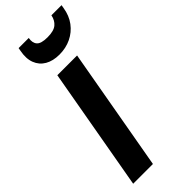

<svg xmlns="http://www.w3.org/2000/svg" viewBox="-301 -990 1031 1031"><g transform="rotate(-45 214.0 -475.0)"><path d="M22 0 146 -700H296L172 0ZM233 -770Q184 -770 150.5 -789.5Q117 -809 103 -845.5Q89 -882 99 -933L102 -950H179Q173 -918 188.5 -899.5Q204 -881 253 -881Q301 -881 323 -899.5Q345 -918 351 -950H428L425 -932Q417 -881 390 -845Q363 -809 322.5 -789.5Q282 -770 233 -770Z"/></g></svg>

Font: DM Sans 18pt Black
Style: Italic
Weight: 900
Italic angle: -10°
Designer: Colophon Foundry, Jonny Pinhorn
Foundry: Colophon Foundry
Version: Version 4.004;gftools[0.9.30]